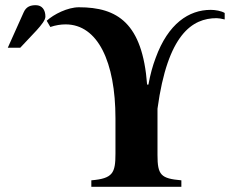

<svg xmlns="http://www.w3.org/2000/svg" viewBox="-20 -720 900 740"><path d="M846 -670C833 -678 810 -682 792 -682C708 -682 628 -629 580 -497C568 -465 560 -436 552 -394H547C529 -631 433 -692 284 -692C241 -692 187 -665 160 -640L174 -616C195 -623 214 -626 233 -626C357 -626 425 -481 425 -264V-128C425 -53 415 -32 332 -25V0H679V-25C600 -32 587 -45 587 -123V-301C626 -588 721 -650 815 -650C822 -650 835 -648 846 -645ZM10 -536H58L121 -603C140 -624 155 -643 155 -656C155 -682 142 -700 118 -700C98 -700 81 -695 71 -672Z"/></svg>

Font: XITS Math
Style: Bold
Weight: 700
Designer: MicroPress Inc., with final additions and corrections provided by Coen Hoffman, Elsevier (retired)
Version: Version 1.105